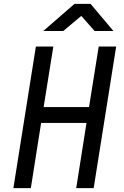

<svg xmlns="http://www.w3.org/2000/svg" viewBox="-20 -970 640 990"><path d="M203 -810H306L399 -888L468 -810H565L447 -950H364ZM49 0H139L192 -336H426L373 0H463L579 -730H489L439 -418H205L255 -730H165Z"/></svg>

Font: JetBrains Mono
Style: Italic
Weight: 400
Italic angle: -9°
Monospace: yes
Designer: Philipp Nurullin, Konstantin Bulenkov
Foundry: JetBrains
Version: Version 2.305